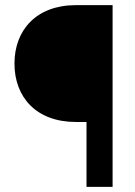

<svg xmlns="http://www.w3.org/2000/svg" viewBox="-20 -731 529 751"><path d="M420.4 -710.9H276.9C122.1 -710.9 36.6 -613.3 36.6 -482.4C36.6 -350.6 122.1 -253.9 276.9 -253.9H318.4V0H420.4Z"/></svg>

Font: Vazirmatn SemiBold
Style: Regular
Weight: 600
Designer: Saber Rastikerdar
Foundry: Saber Rastikerdar
Version: Version 33.003